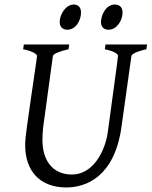

<svg xmlns="http://www.w3.org/2000/svg" viewBox="-20 -811 668 846"><path d="M91 -170C91 -58 156 15 272 15C359 15 484 -32 515 -250L559 -564C561 -579 615 -592 625 -594L628 -615H445L442 -594C491 -584 500 -570 500 -565C500 -563 500 -557 455 -229C444 -148 392 -42 297 -42C207 -42 167 -110 167 -194C167 -211 168 -230 170 -249L213 -564C214 -574 246 -586 282 -594L285 -615H85L82 -594C122 -586 143 -573 143 -565C143 -551 91 -219 91 -183ZM305 -791C268 -791 243 -745 243 -714C243 -687 263 -680 276 -680C315 -680 337 -722 337 -756C337 -782 321 -791 305 -791ZM486 -791C445 -791 425 -742 425 -714C425 -699 432 -680 458 -680C495 -680 520 -721 520 -756C520 -784 501 -791 486 -791Z"/></svg>

Font: Temporarium
Style: Italic
Weight: 400
Italic angle: -7°
Version: Version 1.1